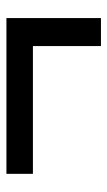

<svg xmlns="http://www.w3.org/2000/svg" viewBox="114 -568 340 609"><g transform="rotate(-90 284.5 -263.0)"><path d="M443.4 -113.3V-329.1H38.1V-413.1H532.2V-113.3Z"/></g></svg>

Font: Gen Shin Gothic Medium
Style: Regular
Weight: 500
Designer: [Source Han Sans]
Ryoko NISHIZUKA  (kana & ideographs); Paul D. Hunt (Latin, Greek & Cyrillic); Wenlong ZHANG  (bopomofo
Version: Version 1.002.20150607